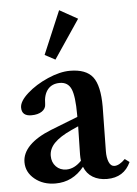

<svg xmlns="http://www.w3.org/2000/svg" viewBox="-52 -750 574 803"><g transform="rotate(-5 235.0 -348.5)"><path d="M193.4 -504.9 149.9 -528.3 226.6 -709.5 302.7 -667ZM148.9 11.2Q97.2 11.2 62 -17.6Q26.9 -46.4 26.9 -88.4Q26.9 -126 58.3 -158Q89.8 -189.9 150.4 -213.9L263.7 -258.3V-267.1Q263.7 -345.7 250.2 -376Q236.8 -406.2 202.6 -406.2Q169.9 -406.2 152.1 -384.5Q134.3 -362.8 134.3 -323.7Q134.3 -304.7 117.7 -293.2Q101.1 -281.7 73.2 -281.7Q32.7 -281.7 32.7 -317.4Q32.7 -343.8 68.6 -376Q104.5 -408.2 156 -430.7Q207.5 -453.1 249 -453.1Q316.9 -453.1 345 -416.7Q373 -380.4 373 -292Q373 -290 370.1 -105.5Q369.6 -78.1 377.4 -59.3Q385.3 -40.5 400.9 -40.5Q420.9 -40.5 445.8 -65.4L464.8 -51.3Q436.5 11.2 365.2 11.2Q330.6 11.2 305.4 -3.9Q280.3 -19 269 -48.3Q221.2 11.2 148.9 11.2ZM138.7 -105.5Q138.7 -78.1 155.8 -60.5Q172.9 -43 199.2 -43Q232.9 -43 262.7 -74.2Q261.2 -85.9 261.2 -99.6Q263.2 -178.2 263.7 -218.8L234.4 -205.6Q185.1 -183.1 161.9 -158.9Q138.7 -134.8 138.7 -105.5Z"/></g></svg>

Font: Elstob 10pt SemiBold
Style: Regular
Weight: 600
Designer: Peter S. Baker
Version: Version 1.015